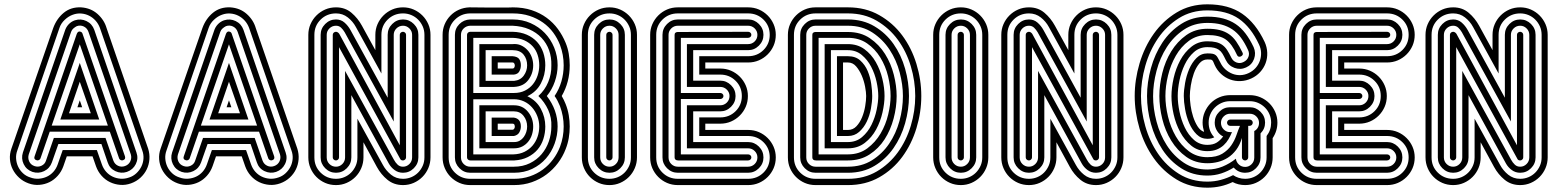

<svg xmlns="http://www.w3.org/2000/svg" viewBox="-20 -728 7204 888"><path d="M665 -41Q673 -16 671 9Q669 34 658.5 55.5Q648 77 629.5 94Q611 111 586 120Q561 129 536 127Q511 125 489 114.5Q467 104 450 85Q433 66 424 41L408 -5H289L273 41Q264 66 247 85Q230 104 208.5 114.5Q187 125 162 127Q137 129 112 120Q87 111 68.5 94Q50 77 39 55.5Q28 34 26 9Q24 -16 33 -41L226 -598Q242 -642 275 -669Q308 -696 355 -694Q400 -691 431 -663.5Q462 -636 473 -598ZM442 -599Q435 -618 422 -632.5Q409 -647 392 -655.5Q375 -664 355.5 -665.5Q336 -667 317 -660Q297 -653 279.5 -636.5Q262 -620 255 -599L60 -32Q53 -13 54.5 6.5Q56 26 64 43Q72 60 86.5 73.5Q101 87 121 93Q140 100 160 98.5Q180 97 197 89Q214 81 227 66.5Q240 52 247 32L270 -34H428L451 32Q458 52 471 66.5Q484 81 501 89Q518 97 537.5 98.5Q557 100 577 93Q596 87 610.5 73.5Q625 60 633.5 43Q642 26 643.5 6.5Q645 -13 638 -32ZM349 -264 360 -232H338ZM611 -23Q621 5 608 31Q595 57 567 67Q540 76 513.5 63.5Q487 51 478 23L449 -62H250L220 23Q210 51 184 63.5Q158 76 130 67Q102 57 89.5 31Q77 5 86 -23L280 -585Q285 -602 297 -615Q309 -628 326 -634Q354 -643 380 -630.5Q406 -618 416 -590ZM299 -204H400L349 -350ZM389 -581Q383 -598 367.5 -605.5Q352 -613 335 -607Q327 -603 319.5 -596.5Q312 -590 309 -581L113 -14Q108 3 115 18.5Q122 34 139 40Q156 46 172 38.5Q188 31 193 14L229 -90H468L504 14Q510 31 525.5 38.5Q541 46 558 40Q575 34 582.5 18.5Q590 3 585 -14ZM349 -437 439 -175H259ZM558 -5Q562 9 549 13Q544 15 538.5 12.5Q533 10 531 5L488 -119H210L167 5Q165 10 159.5 12.5Q154 15 149 13Q135 9 140 -5L335 -571Q340 -584 350 -582Q360 -580 362 -571ZM219 -147H479L349 -523Z M1355 -41Q1363 -16 1361 9Q1359 34 1348.5 55.5Q1338 77 1319.5 94Q1301 111 1276 120Q1251 129 1226 127Q1201 125 1179 114.5Q1157 104 1140 85Q1123 66 1114 41L1098 -5H979L963 41Q954 66 937 85Q920 104 898.5 114.5Q877 125 852 127Q827 129 802 120Q777 111 758.5 94Q740 77 729 55.5Q718 34 716 9Q714 -16 723 -41L916 -598Q932 -642 965 -669Q998 -696 1045 -694Q1090 -691 1121 -663.5Q1152 -636 1163 -598ZM1132 -599Q1125 -618 1112 -632.5Q1099 -647 1082 -655.5Q1065 -664 1045.5 -665.5Q1026 -667 1007 -660Q987 -653 969.5 -636.5Q952 -620 945 -599L750 -32Q743 -13 744.5 6.5Q746 26 754 43Q762 60 776.5 73.5Q791 87 811 93Q830 100 850 98.5Q870 97 887 89Q904 81 917 66.5Q930 52 937 32L960 -34H1118L1141 32Q1148 52 1161 66.5Q1174 81 1191 89Q1208 97 1227.5 98.5Q1247 100 1267 93Q1286 87 1300.5 73.5Q1315 60 1323.5 43Q1332 26 1333.5 6.5Q1335 -13 1328 -32ZM1039 -264 1050 -232H1028ZM1301 -23Q1311 5 1298 31Q1285 57 1257 67Q1230 76 1203.5 63.5Q1177 51 1168 23L1139 -62H940L910 23Q900 51 874 63.5Q848 76 820 67Q792 57 779.5 31Q767 5 776 -23L970 -585Q975 -602 987 -615Q999 -628 1016 -634Q1044 -643 1070 -630.5Q1096 -618 1106 -590ZM989 -204H1090L1039 -350ZM1079 -581Q1073 -598 1057.5 -605.5Q1042 -613 1025 -607Q1017 -603 1009.5 -596.5Q1002 -590 999 -581L803 -14Q798 3 805 18.5Q812 34 829 40Q846 46 862 38.5Q878 31 883 14L919 -90H1158L1194 14Q1200 31 1215.5 38.5Q1231 46 1248 40Q1265 34 1272.5 18.5Q1280 3 1275 -14ZM1039 -437 1129 -175H949ZM1248 -5Q1252 9 1239 13Q1234 15 1228.5 12.5Q1223 10 1221 5L1178 -119H900L857 5Q855 10 849.5 12.5Q844 15 839 13Q825 9 830 -5L1025 -571Q1030 -584 1040 -582Q1050 -580 1052 -571ZM909 -147H1169L1039 -523Z M1406 -567Q1406 -593 1416 -616Q1426 -639 1443.5 -656.5Q1461 -674 1484 -684Q1507 -694 1534 -694Q1576 -694 1605.5 -669Q1635 -644 1654 -609L1716 -496V-567Q1716 -593 1726 -616Q1736 -639 1753.5 -656.5Q1771 -674 1794 -684Q1817 -694 1844 -694Q1870 -694 1893 -684Q1916 -674 1933.5 -656.5Q1951 -639 1961 -616Q1971 -593 1971 -567V0Q1971 26 1961 49.5Q1951 73 1933.5 90.5Q1916 108 1893 118Q1870 128 1844 128Q1802 128 1772 103.5Q1742 79 1723 44L1661 -70V0Q1661 26 1651 49.5Q1641 73 1623.5 90.5Q1606 108 1583 118Q1560 128 1534 128Q1507 128 1484 118Q1461 108 1443.5 90.5Q1426 73 1416 49.5Q1406 26 1406 0ZM1434 0Q1434 42 1463 70.5Q1492 99 1534 99Q1554 99 1572 91.5Q1590 84 1603.5 70.5Q1617 57 1625 39Q1633 21 1633 0V-179L1751 35Q1765 61 1788.5 80Q1812 99 1844 99Q1864 99 1882 91.5Q1900 84 1913.5 70.5Q1927 57 1935 39Q1943 21 1943 0V-567Q1943 -588 1935 -606Q1927 -624 1913.5 -637.5Q1900 -651 1882 -658.5Q1864 -666 1844 -666Q1802 -666 1773 -637.5Q1744 -609 1744 -567V-388L1626 -603Q1612 -629 1588.5 -647.5Q1565 -666 1534 -666Q1492 -666 1463 -637.5Q1434 -609 1434 -567ZM1463 -567Q1463 -596 1484 -617Q1505 -638 1534 -638Q1557 -638 1573.5 -623.5Q1590 -609 1601 -589L1773 -276V-567Q1773 -596 1794 -617Q1815 -638 1844 -638Q1873 -638 1894 -617Q1915 -596 1915 -567V0Q1915 29 1894 50Q1873 71 1844 71Q1822 71 1805 58.5Q1788 46 1778 28L1605 -288V0Q1605 29 1584 50Q1563 71 1534 71Q1505 71 1484 50Q1463 29 1463 0ZM1491 0Q1491 18 1503.5 30.5Q1516 43 1534 43Q1551 43 1563.5 30.5Q1576 18 1576 0V-400L1802 11Q1809 24 1819 33.5Q1829 43 1844 43Q1861 43 1873.5 30.5Q1886 18 1886 0V-567Q1886 -584 1873.5 -596.5Q1861 -609 1844 -609Q1826 -609 1813.5 -596.5Q1801 -584 1801 -567V-166L1574 -579Q1567 -591 1557.5 -600Q1548 -609 1534 -609Q1516 -609 1503.5 -596.5Q1491 -584 1491 -567ZM1519 -567Q1519 -573 1523.5 -577Q1528 -581 1534 -581Q1539 -581 1544 -577Q1549 -573 1551 -568L1829 -56V-567Q1829 -573 1833.5 -577Q1838 -581 1844 -581Q1849 -581 1853.5 -577Q1858 -573 1858 -567V0Q1858 6 1853.5 10Q1849 14 1844 14Q1834 14 1831 7L1548 -510V0Q1548 6 1543.5 10Q1539 14 1534 14Q1528 14 1523.5 10Q1519 6 1519 0Z M2351 -411Q2356 -411 2358.5 -415.5Q2361 -420 2361 -425Q2361 -430 2358.5 -434.5Q2356 -439 2351 -439H2282V-411ZM2027 -567Q2027 -593 2036.5 -615.5Q2046 -638 2063 -655.5Q2080 -673 2102.5 -683Q2125 -693 2151 -694Q2207 -693 2251 -693Q2270 -693 2288 -693Q2306 -693 2320 -693Q2334 -693 2342.5 -693.5Q2351 -694 2351 -694Q2400 -694 2439 -681Q2478 -668 2508.5 -645.5Q2539 -623 2560.5 -593.5Q2582 -564 2596 -530Q2606 -506 2610.5 -479.5Q2615 -453 2615 -426Q2615 -348 2578 -284Q2589 -265 2596 -247Q2606 -222 2610.5 -195.5Q2615 -169 2615 -143Q2615 -116 2610.5 -89.5Q2606 -63 2596 -38Q2583 -4 2560.5 26Q2538 56 2508 78.5Q2478 101 2440 114.5Q2402 128 2357 128H2155Q2128 128 2105 118Q2082 108 2064.5 90.5Q2047 73 2037 49.5Q2027 26 2027 0V-5ZM2351 -128Q2355 -128 2358 -132.5Q2361 -137 2361 -142Q2361 -147 2359 -151.5Q2357 -156 2351 -156H2282V-128ZM2254 -383V-468H2351Q2374 -466 2381.5 -454.5Q2389 -443 2389 -426Q2389 -411 2382 -398Q2375 -385 2357 -383ZM2055 -4V0Q2055 42 2084 70.5Q2113 99 2155 99H2357Q2397 99 2430.5 87.5Q2464 76 2491 56Q2518 36 2538 9Q2558 -18 2570 -49Q2587 -94 2587 -143Q2587 -191 2570 -237Q2565 -249 2559 -261Q2553 -273 2545 -284Q2566 -315 2576.5 -351.5Q2587 -388 2587 -426Q2587 -475 2570 -520Q2558 -551 2538.5 -577.5Q2519 -604 2491.5 -623.5Q2464 -643 2429 -654.5Q2394 -666 2351 -666H2153Q2112 -665 2083.5 -636.5Q2055 -608 2055 -567ZM2254 -99V-184H2357Q2389 -179 2389 -143Q2389 -129 2382 -116Q2375 -103 2357 -99ZM2358 -354Q2387 -357 2402.5 -378.5Q2418 -400 2418 -426Q2418 -455 2401.5 -475.5Q2385 -496 2351 -496H2226V-354ZM2084 -567Q2084 -596 2104.5 -616.5Q2125 -637 2154 -638H2351Q2396 -638 2434 -621Q2472 -604 2499.5 -575.5Q2527 -547 2543 -508Q2559 -469 2559 -426Q2559 -388 2546 -350.5Q2533 -313 2509 -284Q2559 -219 2559 -143Q2559 -102 2545 -63.5Q2531 -25 2505 5Q2479 35 2441.5 53Q2404 71 2357 71H2155Q2126 71 2105 50Q2084 29 2084 0V-6ZM2358 -71Q2373 -71 2384 -77.5Q2395 -84 2402.5 -94.5Q2410 -105 2414 -117.5Q2418 -130 2418 -143Q2418 -171 2401.5 -192Q2385 -213 2357 -213H2226V-71ZM2112 0Q2112 18 2124.5 30.5Q2137 43 2155 43H2158H2357Q2398 43 2430.5 27Q2463 11 2485 -15Q2507 -41 2518.5 -74.5Q2530 -108 2530 -143Q2532 -183 2515.5 -219.5Q2499 -256 2470 -284Q2500 -311 2515.5 -348.5Q2531 -386 2530 -426Q2531 -463 2519.5 -495.5Q2508 -528 2484.5 -553Q2461 -578 2427.5 -592.5Q2394 -607 2351 -609H2154Q2136 -608 2124 -596Q2112 -584 2112 -567ZM2197 -42V-241H2358Q2397 -241 2421.5 -211.5Q2446 -182 2446 -143Q2446 -124 2440.5 -106Q2435 -88 2423.5 -73.5Q2412 -59 2395.5 -50.5Q2379 -42 2357 -42ZM2351 -524Q2372 -526 2389 -518.5Q2406 -511 2419 -497Q2432 -483 2439 -464.5Q2446 -446 2446 -426Q2446 -388 2423.5 -358Q2401 -328 2357 -326H2197V-524ZM2358 -298Q2386 -298 2408 -309Q2430 -320 2444.5 -338Q2459 -356 2466.5 -379Q2474 -402 2474 -426Q2474 -451 2466.5 -474Q2459 -497 2443.5 -514Q2428 -531 2405 -541.5Q2382 -552 2351 -553H2169V-298ZM2140 -567Q2140 -573 2144.5 -577Q2149 -581 2155 -581H2351Q2388 -580 2416.5 -567.5Q2445 -555 2464 -534Q2483 -513 2492.5 -485Q2502 -457 2502 -426Q2502 -381 2481.5 -342Q2461 -303 2419 -283Q2461 -263 2481.5 -224.5Q2502 -186 2502 -143Q2502 -113 2493 -85Q2484 -57 2466 -36Q2448 -15 2421 -1.5Q2394 12 2359 14H2155Q2149 14 2144.5 10Q2140 6 2140 0V-2ZM2355 -14Q2384 -15 2406 -26Q2428 -37 2443 -54.5Q2458 -72 2466 -95Q2474 -118 2474 -143Q2474 -168 2465 -191Q2456 -214 2440.5 -231.5Q2425 -249 2403.5 -259Q2382 -269 2357 -269H2169V-14Z M2671 -567Q2671 -593 2681 -616Q2691 -639 2708.5 -656.5Q2726 -674 2749 -684Q2772 -694 2799 -694Q2825 -694 2848 -684Q2871 -674 2888.5 -656.5Q2906 -639 2916 -616Q2926 -593 2926 -567V0Q2926 26 2916 49.5Q2906 73 2888.5 90.5Q2871 108 2848 118Q2825 128 2799 128Q2772 128 2749 118Q2726 108 2708.5 90.5Q2691 73 2681 49.5Q2671 26 2671 0ZM2699 0Q2699 42 2728 70.5Q2757 99 2799 99Q2819 99 2837 91.5Q2855 84 2868.5 70.5Q2882 57 2890 39Q2898 21 2898 0V-567Q2898 -588 2890 -606Q2882 -624 2868.5 -637.5Q2855 -651 2837 -658.5Q2819 -666 2799 -666Q2757 -666 2728 -637.5Q2699 -609 2699 -567ZM2728 -567Q2728 -596 2749 -617Q2770 -638 2799 -638Q2828 -638 2849 -617Q2870 -596 2870 -567V0Q2870 29 2849 50Q2828 71 2799 71Q2770 71 2749 50Q2728 29 2728 0ZM2756 0Q2756 18 2768.5 30.5Q2781 43 2799 43Q2816 43 2828.5 30.5Q2841 18 2841 0V-567Q2841 -584 2828.5 -596.5Q2816 -609 2799 -609Q2781 -609 2768.5 -596.5Q2756 -584 2756 -567ZM2784 -567Q2784 -573 2788.5 -577Q2793 -581 2799 -581Q2804 -581 2808.5 -577Q2813 -573 2813 -567V0Q2813 6 2808.5 10Q2804 14 2799 14Q2793 14 2788.5 10Q2784 6 2784 0Z M3115 128Q3088 128 3065 118Q3042 108 3024.5 90.5Q3007 73 2997 50Q2987 27 2987 0V-567Q2987 -593 2997 -616Q3007 -639 3024.5 -656.5Q3042 -674 3065 -684Q3088 -694 3115 -694H3440Q3467 -694 3490 -684Q3513 -674 3530.5 -656.5Q3548 -639 3558 -616Q3568 -593 3568 -567Q3568 -540 3558 -517Q3548 -494 3530.5 -476.5Q3513 -459 3490 -449Q3467 -439 3440 -439H3242V-411H3311Q3338 -411 3361 -401Q3384 -391 3401.5 -373.5Q3419 -356 3429 -333Q3439 -310 3439 -284Q3439 -257 3429 -234Q3419 -211 3401.5 -193.5Q3384 -176 3361 -166Q3338 -156 3311 -156H3242V-127H3440Q3467 -127 3490 -117Q3513 -107 3530.5 -89.5Q3548 -72 3558 -49Q3568 -26 3568 0Q3568 27 3558 50Q3548 73 3530.5 90.5Q3513 108 3490 118Q3467 128 3440 128ZM3440 -468Q3482 -468 3511 -496.5Q3540 -525 3540 -567Q3540 -609 3511 -637.5Q3482 -666 3440 -666H3115Q3073 -666 3044 -637.5Q3015 -609 3015 -567V0Q3015 42 3044 70.5Q3073 99 3115 99H3440Q3482 99 3511 70.5Q3540 42 3540 0Q3540 -42 3511 -70.5Q3482 -99 3440 -99H3214V-185H3311Q3353 -185 3382 -213.5Q3411 -242 3411 -284Q3411 -326 3382 -354.5Q3353 -383 3311 -383H3214V-468ZM3115 71Q3086 71 3065 50Q3044 29 3044 0V-567Q3044 -596 3065 -617Q3086 -638 3115 -638H3440Q3469 -638 3490 -617Q3511 -596 3511 -567Q3511 -538 3490 -517Q3469 -496 3440 -496H3186V-355H3311Q3340 -355 3361 -334Q3382 -313 3382 -284Q3382 -255 3361 -234Q3340 -213 3311 -213H3186V-71H3440Q3469 -71 3490 -50Q3511 -29 3511 0Q3511 29 3490 50Q3469 71 3440 71ZM3440 -524Q3458 -524 3470.5 -536.5Q3483 -549 3483 -567Q3483 -584 3470.5 -596.5Q3458 -609 3440 -609H3115Q3097 -609 3084.5 -596.5Q3072 -584 3072 -567V0Q3072 18 3084.5 30.5Q3097 43 3115 43H3440Q3458 43 3470.5 30.5Q3483 18 3483 0Q3483 -17 3470.5 -29.5Q3458 -42 3440 -42H3157V-241H3311Q3329 -241 3341.5 -253.5Q3354 -266 3354 -284Q3354 -301 3341.5 -313.5Q3329 -326 3311 -326H3157V-524ZM3100 -567Q3100 -574 3104.5 -577Q3109 -580 3114 -580L3440 -581Q3446 -581 3450.5 -577Q3455 -573 3455 -567Q3455 -561 3450.5 -557Q3446 -553 3440 -553H3129V-298H3311Q3317 -298 3321.5 -294Q3326 -290 3326 -284Q3326 -278 3321.5 -274Q3317 -270 3311 -270H3129V-14H3440Q3446 -14 3450.5 -10Q3455 -6 3455 0Q3455 6 3450.5 10Q3446 14 3440 14H3117Q3100 14 3100 0Z M3752 128Q3725 128 3702 118Q3679 108 3661.5 90.5Q3644 73 3634 50Q3624 27 3624 0V-567Q3624 -593 3634 -616Q3644 -639 3661.5 -656.5Q3679 -674 3702 -684Q3725 -694 3752 -694H3902Q3983 -694 4046.5 -658Q4110 -622 4153 -564Q4196 -506 4218.5 -432.5Q4241 -359 4241 -284Q4241 -209 4218.5 -135Q4196 -61 4153 -2.5Q4110 56 4046.5 92Q3983 128 3902 128ZM3752 -666Q3710 -666 3681 -637.5Q3652 -609 3652 -567V0Q3652 42 3681 70.5Q3710 99 3752 99H3902Q3977 99 4035 65Q4093 31 4132.5 -23.5Q4172 -78 4192.5 -146.5Q4213 -215 4213 -284Q4213 -353 4192.5 -421.5Q4172 -490 4132.5 -544Q4093 -598 4035 -632Q3977 -666 3902 -666ZM3902 -638Q3971 -638 4024 -606.5Q4077 -575 4112.5 -524.5Q4148 -474 4166 -410.5Q4184 -347 4184 -284Q4184 -221 4166 -157.5Q4148 -94 4112.5 -43Q4077 8 4024 39.5Q3971 71 3902 71H3752Q3723 71 3702 50Q3681 29 3681 0V-567Q3681 -596 3702 -617Q3723 -638 3752 -638ZM3752 -609Q3734 -609 3721.5 -596.5Q3709 -584 3709 -567V0Q3709 18 3721.5 30.5Q3734 43 3752 43H3902Q3965 43 4012.5 13.5Q4060 -16 4092 -63Q4124 -110 4140 -168.5Q4156 -227 4156 -284Q4156 -336 4141 -393Q4126 -450 4094.5 -498Q4063 -546 4015 -577.5Q3967 -609 3902 -609ZM3902 -580Q3961 -580 4003.5 -551Q4046 -522 4073.5 -478Q4101 -434 4114 -382Q4127 -330 4127 -284Q4127 -233 4113 -180Q4099 -127 4071.5 -84Q4044 -41 4001.5 -13.5Q3959 14 3902 14H3754Q3737 14 3737 0V-567Q3737 -574 3741.5 -577Q3746 -580 3751 -580ZM3766 -553V-14H3902Q3954 -14 3991.5 -42Q4029 -70 4053 -111Q4077 -152 4088 -199Q4099 -246 4099 -284Q4099 -327 4087.5 -374.5Q4076 -422 4051.5 -462Q4027 -502 3990 -527.5Q3953 -553 3902 -553ZM3902 -524Q3946 -524 3978 -500.5Q4010 -477 4030.5 -441Q4051 -405 4061 -363Q4071 -321 4071 -284Q4071 -250 4061.5 -208Q4052 -166 4032 -129Q4012 -92 3979.5 -67Q3947 -42 3902 -42H3794V-524ZM3823 -71H3902Q3940 -71 3967 -94Q3994 -117 4010.5 -150.5Q4027 -184 4034.5 -220.5Q4042 -257 4042 -284Q4042 -314 4034 -350.5Q4026 -387 4009 -419.5Q3992 -452 3965.5 -474Q3939 -496 3902 -496H3823ZM3902 -468Q3937 -468 3959 -448Q3981 -428 3993 -399.5Q4005 -371 4009.5 -339.5Q4014 -308 4014 -284Q4014 -258 4008 -225.5Q4002 -193 3988.5 -165Q3975 -137 3953.5 -118Q3932 -99 3902 -99H3851V-468ZM3879 -127H3902Q3925 -127 3941 -144Q3957 -161 3967 -185.5Q3977 -210 3981.5 -237Q3986 -264 3986 -284Q3986 -301 3981 -327.5Q3976 -354 3965.5 -378.5Q3955 -403 3939.5 -421Q3924 -439 3902 -439H3879Z M4296 -567Q4296 -593 4306 -616Q4316 -639 4333.5 -656.5Q4351 -674 4374 -684Q4397 -694 4424 -694Q4450 -694 4473 -684Q4496 -674 4513.5 -656.5Q4531 -639 4541 -616Q4551 -593 4551 -567V0Q4551 26 4541 49.5Q4531 73 4513.5 90.5Q4496 108 4473 118Q4450 128 4424 128Q4397 128 4374 118Q4351 108 4333.5 90.5Q4316 73 4306 49.5Q4296 26 4296 0ZM4324 0Q4324 42 4353 70.5Q4382 99 4424 99Q4444 99 4462 91.5Q4480 84 4493.5 70.5Q4507 57 4515 39Q4523 21 4523 0V-567Q4523 -588 4515 -606Q4507 -624 4493.5 -637.5Q4480 -651 4462 -658.5Q4444 -666 4424 -666Q4382 -666 4353 -637.5Q4324 -609 4324 -567ZM4353 -567Q4353 -596 4374 -617Q4395 -638 4424 -638Q4453 -638 4474 -617Q4495 -596 4495 -567V0Q4495 29 4474 50Q4453 71 4424 71Q4395 71 4374 50Q4353 29 4353 0ZM4381 0Q4381 18 4393.5 30.5Q4406 43 4424 43Q4441 43 4453.5 30.5Q4466 18 4466 0V-567Q4466 -584 4453.5 -596.5Q4441 -609 4424 -609Q4406 -609 4393.5 -596.5Q4381 -584 4381 -567ZM4409 -567Q4409 -573 4413.5 -577Q4418 -581 4424 -581Q4429 -581 4433.5 -577Q4438 -573 4438 -567V0Q4438 6 4433.5 10Q4429 14 4424 14Q4418 14 4413.5 10Q4409 6 4409 0Z M4611 -567Q4611 -593 4621 -616Q4631 -639 4648.5 -656.5Q4666 -674 4689 -684Q4712 -694 4739 -694Q4781 -694 4810.5 -669Q4840 -644 4859 -609L4921 -496V-567Q4921 -593 4931 -616Q4941 -639 4958.5 -656.5Q4976 -674 4999 -684Q5022 -694 5049 -694Q5075 -694 5098 -684Q5121 -674 5138.5 -656.5Q5156 -639 5166 -616Q5176 -593 5176 -567V0Q5176 26 5166 49.5Q5156 73 5138.5 90.5Q5121 108 5098 118Q5075 128 5049 128Q5007 128 4977 103.5Q4947 79 4928 44L4866 -70V0Q4866 26 4856 49.5Q4846 73 4828.5 90.5Q4811 108 4788 118Q4765 128 4739 128Q4712 128 4689 118Q4666 108 4648.5 90.5Q4631 73 4621 49.5Q4611 26 4611 0ZM4639 0Q4639 42 4668 70.5Q4697 99 4739 99Q4759 99 4777 91.5Q4795 84 4808.5 70.5Q4822 57 4830 39Q4838 21 4838 0V-179L4956 35Q4970 61 4993.5 80Q5017 99 5049 99Q5069 99 5087 91.5Q5105 84 5118.5 70.5Q5132 57 5140 39Q5148 21 5148 0V-567Q5148 -588 5140 -606Q5132 -624 5118.5 -637.5Q5105 -651 5087 -658.5Q5069 -666 5049 -666Q5007 -666 4978 -637.5Q4949 -609 4949 -567V-388L4831 -603Q4817 -629 4793.5 -647.5Q4770 -666 4739 -666Q4697 -666 4668 -637.5Q4639 -609 4639 -567ZM4668 -567Q4668 -596 4689 -617Q4710 -638 4739 -638Q4762 -638 4778.5 -623.5Q4795 -609 4806 -589L4978 -276V-567Q4978 -596 4999 -617Q5020 -638 5049 -638Q5078 -638 5099 -617Q5120 -596 5120 -567V0Q5120 29 5099 50Q5078 71 5049 71Q5027 71 5010 58.5Q4993 46 4983 28L4810 -288V0Q4810 29 4789 50Q4768 71 4739 71Q4710 71 4689 50Q4668 29 4668 0ZM4696 0Q4696 18 4708.5 30.5Q4721 43 4739 43Q4756 43 4768.5 30.5Q4781 18 4781 0V-400L5007 11Q5014 24 5024 33.5Q5034 43 5049 43Q5066 43 5078.5 30.5Q5091 18 5091 0V-567Q5091 -584 5078.5 -596.5Q5066 -609 5049 -609Q5031 -609 5018.5 -596.5Q5006 -584 5006 -567V-166L4779 -579Q4772 -591 4762.5 -600Q4753 -609 4739 -609Q4721 -609 4708.5 -596.5Q4696 -584 4696 -567ZM4724 -567Q4724 -573 4728.5 -577Q4733 -581 4739 -581Q4744 -581 4749 -577Q4754 -573 4756 -568L5034 -56V-567Q5034 -573 5038.5 -577Q5043 -581 5049 -581Q5054 -581 5058.5 -577Q5063 -573 5063 -567V0Q5063 6 5058.5 10Q5054 14 5049 14Q5039 14 5036 7L4753 -510V0Q4753 6 4748.5 10Q4744 14 4739 14Q4733 14 4728.5 10Q4724 6 4724 0Z M5483 -284Q5483 -266 5486.5 -240Q5490 -214 5498 -189Q5506 -164 5518.5 -144Q5531 -124 5549 -118Q5546 -128 5544 -139Q5542 -150 5542 -161Q5542 -187 5552 -210Q5562 -233 5579 -250.5Q5596 -268 5619.5 -278Q5643 -288 5669 -288H5760Q5786 -288 5809.5 -278Q5833 -268 5850.5 -250.5Q5868 -233 5878 -210Q5888 -187 5888 -161Q5888 -122 5866 -89V0Q5866 26 5856 49.5Q5846 73 5828.5 90.5Q5811 108 5788 118Q5765 128 5739 128Q5707 128 5681 114Q5627 140 5564 140Q5484 140 5421.5 102Q5359 64 5316 3.5Q5273 -57 5250.5 -133Q5228 -209 5228 -284Q5228 -359 5250.5 -435Q5273 -511 5316 -571.5Q5359 -632 5421.5 -670Q5484 -708 5564 -708Q5662 -708 5725 -664.5Q5788 -621 5829 -534Q5840 -510 5841 -484.5Q5842 -459 5833.5 -436Q5825 -413 5808 -394.5Q5791 -376 5767 -365Q5743 -354 5717.5 -353Q5692 -352 5669 -360.5Q5646 -369 5627.5 -386Q5609 -403 5598 -427Q5594 -436 5592 -441Q5590 -446 5587 -449Q5584 -452 5579 -452.5Q5574 -453 5564 -453Q5542 -453 5526.5 -434Q5511 -415 5501.5 -388.5Q5492 -362 5487.5 -333Q5483 -304 5483 -284ZM5564 -86Q5535 -86 5514 -107Q5493 -128 5480 -158.5Q5467 -189 5461 -223.5Q5455 -258 5455 -284Q5455 -310 5461 -344Q5467 -378 5480 -408.5Q5493 -439 5514 -460Q5535 -481 5564 -481Q5579 -481 5587.5 -479.5Q5596 -478 5602 -473.5Q5608 -469 5612.5 -460.5Q5617 -452 5624 -439Q5633 -420 5647.5 -407Q5662 -394 5679.5 -387Q5697 -380 5716.5 -380.5Q5736 -381 5755 -390Q5774 -399 5787 -413.5Q5800 -428 5806.5 -446Q5813 -464 5812.5 -483.5Q5812 -503 5803 -522Q5766 -602 5710 -641Q5654 -680 5564 -680Q5490 -680 5432.5 -644Q5375 -608 5336 -551Q5297 -494 5277 -423.5Q5257 -353 5257 -284Q5257 -215 5277 -144.5Q5297 -74 5336 -17Q5375 40 5432.5 76Q5490 112 5564 112Q5596 112 5626 104Q5656 96 5683 82Q5695 90 5709 94.5Q5723 99 5739 99Q5759 99 5777 91.5Q5795 84 5808.5 70.5Q5822 57 5830 39Q5838 21 5838 0V-99Q5859 -126 5859 -161Q5859 -181 5851.5 -199Q5844 -217 5830.5 -230.5Q5817 -244 5799 -252Q5781 -260 5760 -260H5669Q5648 -260 5630 -252Q5612 -244 5598.5 -230.5Q5585 -217 5577.5 -199Q5570 -181 5570 -161Q5570 -121 5596 -93Q5583 -86 5564 -86ZM5564 -58Q5591 -58 5608 -69Q5625 -80 5637 -97Q5620 -105 5609 -122.5Q5598 -140 5598 -161Q5598 -190 5619 -211Q5640 -232 5669 -232H5760Q5789 -232 5810 -211Q5831 -190 5831 -161Q5831 -132 5810 -111V0Q5810 29 5789 50Q5768 71 5739 71Q5707 71 5686 47Q5659 64 5628.5 74Q5598 84 5564 84Q5496 84 5443.5 50.5Q5391 17 5356 -36.5Q5321 -90 5303 -155.5Q5285 -221 5285 -284Q5285 -347 5303 -412.5Q5321 -478 5356 -531Q5391 -584 5443.5 -617.5Q5496 -651 5564 -651Q5605 -651 5637 -642.5Q5669 -634 5694.5 -617Q5720 -600 5740.5 -573Q5761 -546 5778 -510Q5790 -483 5780 -455.5Q5770 -428 5743 -416Q5717 -404 5689.5 -414Q5662 -424 5649 -451Q5641 -468 5634 -479.5Q5627 -491 5617.5 -497.5Q5608 -504 5595.5 -507Q5583 -510 5564 -510Q5528 -510 5502 -487Q5476 -464 5459.5 -429.5Q5443 -395 5435 -356Q5427 -317 5427 -284Q5427 -251 5435 -212Q5443 -173 5459.5 -138.5Q5476 -104 5502 -81Q5528 -58 5564 -58ZM5678 -117Q5671 -100 5662 -84.5Q5653 -69 5639.5 -56.5Q5626 -44 5607.5 -36.5Q5589 -29 5564 -29Q5521 -29 5490 -54Q5459 -79 5438.5 -117Q5418 -155 5408 -199.5Q5398 -244 5398 -283Q5398 -322 5408 -366.5Q5418 -411 5438.5 -449Q5459 -487 5490.5 -512Q5522 -537 5564 -537Q5588 -537 5604.5 -533Q5621 -529 5633.5 -520Q5646 -511 5655.5 -496.5Q5665 -482 5675 -461Q5683 -445 5699 -439Q5715 -433 5731 -441Q5748 -449 5754 -465Q5760 -481 5752 -497Q5737 -530 5719.5 -553.5Q5702 -577 5679.5 -592Q5657 -607 5629 -614.5Q5601 -622 5564 -622Q5502 -622 5455 -590.5Q5408 -559 5376.5 -510Q5345 -461 5329 -400.5Q5313 -340 5313 -283Q5313 -226 5329 -165.5Q5345 -105 5376.5 -56Q5408 -7 5455 24.5Q5502 56 5564 56Q5601 56 5634 42.5Q5667 29 5696 6Q5698 22 5710 33Q5722 44 5739 44Q5756 44 5768.5 31.5Q5781 19 5781 1V-122Q5791 -127 5797 -137Q5803 -147 5803 -160Q5803 -177 5790.5 -189.5Q5778 -202 5760 -202H5669Q5652 -202 5639.5 -189.5Q5627 -177 5627 -160Q5627 -142 5639.5 -129.5Q5652 -117 5669 -117ZM5669 -146Q5663 -146 5659 -150.5Q5655 -155 5655 -161Q5655 -166 5659 -170.5Q5663 -175 5669 -175H5760Q5766 -175 5770 -170.5Q5774 -166 5774 -161Q5774 -155 5770 -150.5Q5766 -146 5760 -146H5753V0Q5753 6 5748.5 10Q5744 14 5739 14Q5733 14 5728.5 10Q5724 6 5724 0V-90Q5714 -57 5697 -34.5Q5680 -12 5658.5 1.5Q5637 15 5613 21Q5589 27 5564 27Q5508 27 5466.5 -2.5Q5425 -32 5397 -77.5Q5369 -123 5355.5 -178Q5342 -233 5342 -284Q5342 -335 5355.5 -390Q5369 -445 5397 -490.5Q5425 -536 5466.5 -565.5Q5508 -595 5564 -595Q5597 -595 5621 -589Q5645 -583 5664 -570Q5683 -557 5697.5 -536Q5712 -515 5726 -486Q5733 -474 5719 -467Q5706 -462 5701 -474Q5678 -525 5649 -545.5Q5620 -566 5564 -566Q5515 -566 5478.5 -539Q5442 -512 5418 -470Q5394 -428 5382 -378.5Q5370 -329 5370 -284Q5370 -239 5382 -189Q5394 -139 5418 -97.5Q5442 -56 5478.5 -28.5Q5515 -1 5564 -1Q5607 -1 5633 -17Q5659 -33 5674.5 -55.5Q5690 -78 5698.5 -103Q5707 -128 5715 -146Z M6070 128Q6043 128 6020 118Q5997 108 5979.5 90.5Q5962 73 5952 50Q5942 27 5942 0V-567Q5942 -593 5952 -616Q5962 -639 5979.5 -656.5Q5997 -674 6020 -684Q6043 -694 6070 -694H6395Q6422 -694 6445 -684Q6468 -674 6485.5 -656.5Q6503 -639 6513 -616Q6523 -593 6523 -567Q6523 -540 6513 -517Q6503 -494 6485.5 -476.5Q6468 -459 6445 -449Q6422 -439 6395 -439H6197V-411H6266Q6293 -411 6316 -401Q6339 -391 6356.5 -373.5Q6374 -356 6384 -333Q6394 -310 6394 -284Q6394 -257 6384 -234Q6374 -211 6356.5 -193.5Q6339 -176 6316 -166Q6293 -156 6266 -156H6197V-127H6395Q6422 -127 6445 -117Q6468 -107 6485.5 -89.5Q6503 -72 6513 -49Q6523 -26 6523 0Q6523 27 6513 50Q6503 73 6485.5 90.5Q6468 108 6445 118Q6422 128 6395 128ZM6395 -468Q6437 -468 6466 -496.5Q6495 -525 6495 -567Q6495 -609 6466 -637.5Q6437 -666 6395 -666H6070Q6028 -666 5999 -637.5Q5970 -609 5970 -567V0Q5970 42 5999 70.5Q6028 99 6070 99H6395Q6437 99 6466 70.5Q6495 42 6495 0Q6495 -42 6466 -70.5Q6437 -99 6395 -99H6169V-185H6266Q6308 -185 6337 -213.5Q6366 -242 6366 -284Q6366 -326 6337 -354.5Q6308 -383 6266 -383H6169V-468ZM6070 71Q6041 71 6020 50Q5999 29 5999 0V-567Q5999 -596 6020 -617Q6041 -638 6070 -638H6395Q6424 -638 6445 -617Q6466 -596 6466 -567Q6466 -538 6445 -517Q6424 -496 6395 -496H6141V-355H6266Q6295 -355 6316 -334Q6337 -313 6337 -284Q6337 -255 6316 -234Q6295 -213 6266 -213H6141V-71H6395Q6424 -71 6445 -50Q6466 -29 6466 0Q6466 29 6445 50Q6424 71 6395 71ZM6395 -524Q6413 -524 6425.5 -536.5Q6438 -549 6438 -567Q6438 -584 6425.5 -596.5Q6413 -609 6395 -609H6070Q6052 -609 6039.5 -596.5Q6027 -584 6027 -567V0Q6027 18 6039.5 30.5Q6052 43 6070 43H6395Q6413 43 6425.5 30.5Q6438 18 6438 0Q6438 -17 6425.5 -29.5Q6413 -42 6395 -42H6112V-241H6266Q6284 -241 6296.5 -253.5Q6309 -266 6309 -284Q6309 -301 6296.5 -313.5Q6284 -326 6266 -326H6112V-524ZM6055 -567Q6055 -574 6059.5 -577Q6064 -580 6069 -580L6395 -581Q6401 -581 6405.5 -577Q6410 -573 6410 -567Q6410 -561 6405.5 -557Q6401 -553 6395 -553H6084V-298H6266Q6272 -298 6276.5 -294Q6281 -290 6281 -284Q6281 -278 6276.5 -274Q6272 -270 6266 -270H6084V-14H6395Q6401 -14 6405.5 -10Q6410 -6 6410 0Q6410 6 6405.5 10Q6401 14 6395 14H6072Q6055 14 6055 0Z M6573 -567Q6573 -593 6583 -616Q6593 -639 6610.5 -656.5Q6628 -674 6651 -684Q6674 -694 6701 -694Q6743 -694 6772.5 -669Q6802 -644 6821 -609L6883 -496V-567Q6883 -593 6893 -616Q6903 -639 6920.5 -656.5Q6938 -674 6961 -684Q6984 -694 7011 -694Q7037 -694 7060 -684Q7083 -674 7100.5 -656.5Q7118 -639 7128 -616Q7138 -593 7138 -567V0Q7138 26 7128 49.5Q7118 73 7100.5 90.5Q7083 108 7060 118Q7037 128 7011 128Q6969 128 6939 103.5Q6909 79 6890 44L6828 -70V0Q6828 26 6818 49.5Q6808 73 6790.5 90.5Q6773 108 6750 118Q6727 128 6701 128Q6674 128 6651 118Q6628 108 6610.5 90.5Q6593 73 6583 49.5Q6573 26 6573 0ZM6601 0Q6601 42 6630 70.5Q6659 99 6701 99Q6721 99 6739 91.5Q6757 84 6770.5 70.5Q6784 57 6792 39Q6800 21 6800 0V-179L6918 35Q6932 61 6955.5 80Q6979 99 7011 99Q7031 99 7049 91.5Q7067 84 7080.5 70.5Q7094 57 7102 39Q7110 21 7110 0V-567Q7110 -588 7102 -606Q7094 -624 7080.5 -637.5Q7067 -651 7049 -658.5Q7031 -666 7011 -666Q6969 -666 6940 -637.5Q6911 -609 6911 -567V-388L6793 -603Q6779 -629 6755.5 -647.5Q6732 -666 6701 -666Q6659 -666 6630 -637.5Q6601 -609 6601 -567ZM6630 -567Q6630 -596 6651 -617Q6672 -638 6701 -638Q6724 -638 6740.5 -623.5Q6757 -609 6768 -589L6940 -276V-567Q6940 -596 6961 -617Q6982 -638 7011 -638Q7040 -638 7061 -617Q7082 -596 7082 -567V0Q7082 29 7061 50Q7040 71 7011 71Q6989 71 6972 58.5Q6955 46 6945 28L6772 -288V0Q6772 29 6751 50Q6730 71 6701 71Q6672 71 6651 50Q6630 29 6630 0ZM6658 0Q6658 18 6670.5 30.5Q6683 43 6701 43Q6718 43 6730.5 30.5Q6743 18 6743 0V-400L6969 11Q6976 24 6986 33.5Q6996 43 7011 43Q7028 43 7040.5 30.5Q7053 18 7053 0V-567Q7053 -584 7040.5 -596.5Q7028 -609 7011 -609Q6993 -609 6980.5 -596.5Q6968 -584 6968 -567V-166L6741 -579Q6734 -591 6724.5 -600Q6715 -609 6701 -609Q6683 -609 6670.5 -596.5Q6658 -584 6658 -567ZM6686 -567Q6686 -573 6690.5 -577Q6695 -581 6701 -581Q6706 -581 6711 -577Q6716 -573 6718 -568L6996 -56V-567Q6996 -573 7000.5 -577Q7005 -581 7011 -581Q7016 -581 7020.5 -577Q7025 -573 7025 -567V0Q7025 6 7020.5 10Q7016 14 7011 14Q7001 14 6998 7L6715 -510V0Q6715 6 6710.5 10Q6706 14 6701 14Q6695 14 6690.5 10Q6686 6 6686 0Z"/></svg>

Font: Zschusch
Style: Regular
Weight: 400
Designer: Peter Wiegel
Foundry: Peter Wiegel